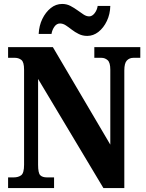

<svg xmlns="http://www.w3.org/2000/svg" viewBox="-20 -953 741 973"><path d="M21 0V-54H49Q73 -54 87.5 -65Q102 -76 102 -118V-600Q102 -639 88 -649.5Q74 -660 56 -660H21V-714H248L539 -220V-600Q539 -636 525.5 -648Q512 -660 494 -660H458V-714H691V-660H656Q636 -660 623 -646.5Q610 -633 610 -596V0H504L173 -553V-118Q173 -76 184 -65Q195 -54 218 -54H254V0ZM422 -771Q399 -771 379.5 -780.5Q360 -790 344 -802.5Q328 -815 313.5 -824.5Q299 -834 284 -834Q267 -834 255.5 -817.5Q244 -801 241 -781H176Q178 -823 194.5 -857Q211 -891 237 -912Q263 -933 295 -933Q318 -933 337 -923Q356 -913 372.5 -901Q389 -889 403.5 -879.5Q418 -870 432 -870Q447 -870 459.5 -886Q472 -902 475 -923H539Q538 -881 521.5 -846.5Q505 -812 479 -791.5Q453 -771 422 -771Z"/></svg>

Font: Noto Serif Thai Condensed ExtraBold
Style: Regular
Weight: 800
Width: 3
Designer: Monotype Design Team
Foundry: Monotype Imaging Inc.
Version: Version 2.002; ttfautohint (v1.8.4.7-5d5b)